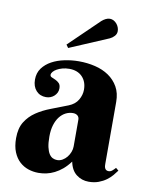

<svg xmlns="http://www.w3.org/2000/svg" viewBox="-82 -776 662 845"><g transform="rotate(10 249.0 -353.5)"><path d="M280.8 -252.9Q280.8 -265.1 272.9 -271.5Q265.1 -277.8 252.9 -277.8Q235.8 -277.8 220.5 -270Q205.1 -262.2 193.4 -247.1Q181.6 -231.9 174.8 -209.7Q168 -187.5 168 -158.2Q168 -129.9 172.1 -111.3Q176.3 -92.8 183.3 -81.8Q190.4 -70.8 199.7 -66.4Q209 -62 219.2 -62Q231.9 -62 243.2 -68.6Q254.4 -75.2 262.7 -85.4Q271 -95.7 275.9 -108.4Q280.8 -121.1 280.8 -133.8ZM203.1 -466.8Q186.5 -466.8 172.4 -462.9Q158.2 -459 147.9 -453.1Q137.7 -447.3 131.8 -440.2Q126 -433.1 126 -426.8Q126 -419.4 133.5 -416.3Q141.1 -413.1 150.4 -408.9Q159.7 -404.8 167.2 -397.2Q174.8 -389.6 174.8 -374Q174.8 -363.8 170.7 -355.2Q166.5 -346.7 159.4 -340.1Q152.3 -333.5 142.8 -329.8Q133.3 -326.2 123 -326.2Q95.7 -326.2 78.9 -344.7Q62 -363.3 62 -394Q62 -423.8 77.6 -445.1Q93.3 -466.3 118.4 -480Q143.6 -493.7 175.3 -500.2Q207 -506.8 238.8 -506.8Q276.9 -506.8 311.5 -498.5Q346.2 -490.2 372.8 -472.2Q399.4 -454.1 415.3 -426.3Q431.2 -398.4 431.2 -358.9V-83Q431.2 -78.6 431.6 -73.2Q432.1 -67.9 434.1 -63.5Q436 -59.1 439.9 -56.2Q443.8 -53.2 451.2 -53.2Q460 -53.2 467.5 -59.8Q475.1 -66.4 481 -73.2L493.2 -63Q485.8 -52.7 475.6 -40.5Q465.3 -28.3 450.7 -17.6Q436 -6.8 416.5 0.5Q397 7.8 372.1 7.8Q341.3 7.8 317.4 -10.5Q293.5 -28.8 286.1 -66.9Q270.5 -45.9 253.7 -31.7Q236.8 -17.6 219.2 -8.8Q201.7 0 183.8 3.9Q166 7.8 147.9 7.8Q124.5 7.8 102.5 0.5Q80.6 -6.8 63.2 -22.7Q45.9 -38.6 35.4 -64Q24.9 -89.4 24.9 -126Q24.9 -170.4 42.5 -198.7Q60.1 -227.1 88.6 -246.3Q117.2 -265.6 153.6 -279.3Q189.9 -293 228 -308.1Q256.3 -319.3 269.3 -341.6Q282.2 -363.8 282.2 -387.2Q282.2 -423.3 261 -445.1Q239.7 -466.8 203.1 -466.8ZM171.9 -569.8 304.7 -698.2Q313 -705.6 322.3 -710.2Q331.5 -714.8 340.8 -714.8Q349.6 -714.8 357.4 -710.7Q365.2 -706.5 371.1 -699.7Q377 -692.9 380.4 -684.3Q383.8 -675.8 383.8 -667Q383.8 -654.3 375.2 -644.8Q366.7 -635.3 355 -629.9L181.6 -556.2Z"/></g></svg>

Font: Berkshire Swash
Style: Regular
Weight: 400
Designer: Astigmatic (AOETI)
Foundry: Astigmatic (AOETI)
Version: Version 1.001